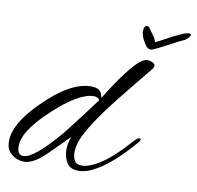

<svg xmlns="http://www.w3.org/2000/svg" viewBox="-82 -695 793 774"><g transform="rotate(10 315.0 -307.5)"><path d="M67 5Q37 5 16 -11.5Q-5 -28 -8 -52Q-12 -84 1.5 -116.5Q15 -149 38.5 -179Q62 -209 89 -235Q195 -341 280 -341Q309 -341 319 -326Q323 -321 328 -303Q440 -485 484 -485Q494 -485 505 -480Q516 -475 516 -467Q516 -462 511 -454Q481 -417 451 -380.5Q421 -344 392 -307Q343 -245 313 -199Q283 -153 270 -121Q266 -111 262.5 -96.5Q259 -82 259 -67Q259 -48 267 -34Q275 -20 296 -20Q329 -20 377 -52Q425 -84 489 -157Q493 -161 496.5 -164Q500 -167 504 -168Q513 -170 513 -164Q513 -161 507 -153Q476 -116 438 -80Q400 -44 360.5 -20.5Q321 3 287 3Q253 3 239 -20Q225 -43 225 -72Q225 -102 236 -127L155 -46Q128 -19 105.5 -7Q83 5 67 5ZM58 -17Q101 -17 201 -135Q206 -141 236 -179.5Q266 -218 321 -292Q314 -304 297 -304Q235 -304 131 -206Q33 -115 33 -53Q33 -17 58 -17ZM461 -620Q466 -620 472.5 -610Q479 -600 490 -585Q495 -580 497 -573.5Q499 -567 502 -561Q519 -569 545 -583.5Q571 -598 587 -605Q595 -609 608.5 -614.5Q622 -620 629 -620Q639 -620 639 -614Q639 -610 632.5 -603Q626 -596 620 -592Q598 -582 570 -567Q542 -552 519 -540.5Q496 -529 489 -529Q477 -529 468.5 -541Q460 -553 452 -570Q450 -577 448 -583.5Q446 -590 446 -597Q446 -620 461 -620Z"/></g></svg>

Font: Alex Brush
Style: Regular
Weight: 400
Designer: Robert E. Leuschke
Foundry: Robert E. Leuschke
Version: Version 1.111; ttfautohint (v1.8.4.7-5d5b)